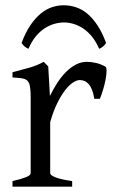

<svg xmlns="http://www.w3.org/2000/svg" viewBox="-20 -701 436 721"><path d="M376 -450.7Q380.4 -447.8 380.1 -433.6Q379.9 -419.4 376.2 -400.9Q372.6 -382.3 366.7 -362.8Q360.8 -343.3 355 -330.1H334Q331.1 -349.6 325.7 -363.3Q320.3 -377 313.2 -385Q306.2 -393.1 297.6 -396.7Q289.1 -400.4 279.8 -400.4Q269 -400.4 254.6 -391.4Q240.2 -382.3 225.1 -363Q210 -343.8 195.1 -313.7Q180.2 -283.7 168.5 -242.2V-50.8Q168.5 -43.5 186.8 -35.6Q205.1 -27.8 251 -21V0H26.9V-21Q59.1 -28.3 77.1 -35.4Q95.2 -42.5 95.2 -50.8V-335Q95.2 -351.1 94.2 -362.1Q93.3 -373 91.8 -379.9Q90.3 -386.7 88.1 -390.6Q85.9 -394.5 84 -397Q80.6 -400.4 76.4 -402.6Q72.3 -404.8 65.7 -406.2Q59.1 -407.7 49.8 -408.4Q40.5 -409.2 26.9 -410.2V-429.7Q58.6 -438 89.1 -446.5Q119.6 -455.1 144 -468.8L161.1 -451.7L167.5 -340.8Q180.7 -367.7 196 -391.1Q211.4 -414.6 229 -431.9Q246.6 -449.2 265.9 -459Q285.2 -468.8 306.2 -468.8Q321.8 -468.8 339.8 -464.8Q357.9 -460.9 376 -450.7ZM61 -539.6Q75.7 -579.1 94 -606Q112.3 -632.8 132.6 -649.7Q152.8 -666.5 174.8 -673.8Q196.8 -681.2 218.8 -681.2Q242.7 -681.2 265.1 -673.8Q287.6 -666.5 307.9 -649.7Q328.1 -632.8 345.9 -606Q363.8 -579.1 378.4 -539.6Q372.6 -530.8 366.7 -526.1Q360.8 -521.5 352.5 -517.6Q340.3 -545.4 324.5 -564.5Q308.6 -583.5 291 -595Q273.4 -606.4 255.1 -611.6Q236.8 -616.7 220.7 -616.7Q203.6 -616.7 184.8 -611.6Q166 -606.4 148.2 -595Q130.4 -583.5 114.5 -564.5Q98.6 -545.4 86.9 -517.6Q78.6 -521.5 72.8 -526.1Q66.9 -530.8 61 -539.6Z"/></svg>

Font: Gentium Plus
Style: Regular
Weight: 400
Designer: J. Victor Gaultney, Annie Olsen, Iska Routamaa
Foundry: SIL International
Version: Version 1.510